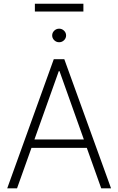

<svg xmlns="http://www.w3.org/2000/svg" viewBox="-20 -1031 646 1051"><path d="M19.5 0 274.4 -707H332L587.9 0H534.2L455.1 -221.7H152.3L73.2 0ZM439 -267.6 305.7 -641.6H301.8L168.5 -267.6ZM265.6 -836.9Q265.6 -852.1 276.9 -863Q288.1 -874 303.7 -874Q319.3 -874 330.6 -863Q341.8 -852.1 341.8 -836.9Q341.8 -821.8 330.6 -810.8Q319.3 -799.8 303.7 -799.8Q288.1 -799.8 276.9 -810.8Q265.6 -821.8 265.6 -836.9ZM436.5 -967.8H170.9V-1010.7H436.5Z"/></svg>

Font: Pretendard Std ExtraLight
Style: Regular
Weight: 200
Designer: Base glyphs from Inter by Rasmus Andersson; Hangeul glyphs from Noto Sans CJK(Source Han Sans) by Jang Soo-young and Kan
Foundry: Kil Hyung-jin
Version: Version 1.309